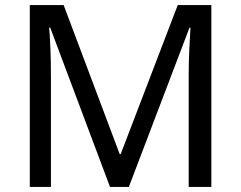

<svg xmlns="http://www.w3.org/2000/svg" viewBox="-20 -734 947 754"><path d="M412 0 177 -626H173Q176 -595 178 -542.5Q180 -490 180 -433V0H97V-714H230L450 -129H454L678 -714H810V0H721V-439Q721 -491 723.5 -542Q726 -593 728 -625H724L486 0Z"/></svg>

Font: Noto Sans Samaritan
Style: Regular
Weight: 400
Designer: Monotype Design Team
Foundry: Monotype Imaging Inc.
Version: Version 2.001; ttfautohint (v1.8.4.7-5d5b)